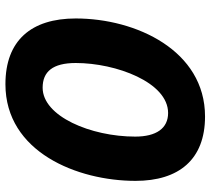

<svg xmlns="http://www.w3.org/2000/svg" viewBox="-54 -711 775 707"><g transform="rotate(90 333.5 -357.5)"><path d="M290 10C540 10 646 -255 646 -469C646 -628 568 -725 409 -725C166 -725 48 -471 48 -249C48 -85 129 10 290 10ZM303 -127C244 -127 212 -164 212 -249C212 -397 283 -589 396 -589C453 -589 483 -545 483 -468C483 -304 408 -127 303 -127Z"/></g></svg>

Font: Noto Sans SemiCondensed ExtraBold
Style: Italic
Weight: 800
Width: 4
Italic angle: -12°
Designer: Monotype Design Team
Foundry: Monotype Imaging Inc.
Version: Version 2.013